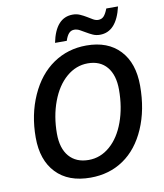

<svg xmlns="http://www.w3.org/2000/svg" viewBox="-98 -989 920 1078"><g transform="rotate(-10 362.5 -450.0)"><path d="M693.8 -450.2Q693.8 -314 647.5 -207.5Q601.1 -101.1 519.8 -45.7Q438.5 9.8 331.1 9.8Q204.6 9.8 135.3 -63.2Q65.9 -136.2 65.9 -265.1Q65.9 -395.5 114 -503.2Q162.1 -610.8 245.6 -668Q329.1 -725.1 435.1 -725.1Q557.6 -725.1 625.7 -652.3Q693.8 -579.6 693.8 -450.2ZM425.8 -625Q358.4 -625 303.7 -578.1Q249 -531.2 218 -448Q187 -364.7 187 -266.1Q187 -181.6 226.8 -135.7Q266.6 -89.8 337.9 -89.8Q405.3 -89.8 459.2 -136.5Q513.2 -183.1 543.2 -265.9Q573.2 -348.6 573.2 -449.2Q573.2 -532.2 534.7 -578.6Q496.1 -625 425.8 -625ZM522 -771Q500 -771 481.7 -779.3Q463.4 -787.6 446.8 -797.6Q430.2 -807.6 414.8 -815.9Q399.4 -824.2 383.8 -824.2Q365.2 -824.2 353 -810.8Q340.8 -797.4 332 -770H265.1Q293 -909.2 390.1 -909.2Q412.6 -909.2 431.6 -900.6Q450.7 -892.1 467 -882.1Q483.4 -872.1 498 -863.5Q512.7 -855 526.9 -855Q546.4 -855 558.6 -867.9Q570.8 -880.9 582 -910.2H648.9Q616.7 -771 522 -771Z"/></g></svg>

Font: Open Sans Semibold
Style: Italic
Weight: 600
Italic angle: -12°
Foundry: Ascender Corporation
Version: Version 1.10